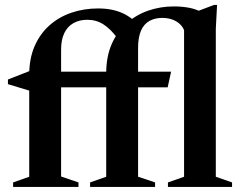

<svg xmlns="http://www.w3.org/2000/svg" viewBox="-20 -742 956 762"><path d="M528 -40.5 595.5 -18V0H337.5V-18L401.5 -40.5V-451Q401.5 -517 423.2 -566.8Q445 -616.5 482.5 -649.8Q520 -683 568.2 -699.8Q616.5 -716.5 669.5 -716.5Q704 -716.5 732.5 -710.8Q761 -705 785 -691.5L749 -692L829.5 -722.5H841.5L836.5 -628V-40.5L901 -18V0H646.5V-18L710.5 -40.5V-622.5Q702 -644 679 -657.5Q656 -671 624 -671Q595 -671 573.2 -659Q551.5 -647 539.8 -620.8Q528 -594.5 528 -551ZM291.5 0H32V-18L96 -40.5V-445.5Q96 -509.5 117.2 -558.5Q138.5 -607.5 176 -641Q213.5 -674.5 263.2 -691.5Q313 -708.5 369.5 -708.5Q400.5 -708.5 426.8 -702.8Q453 -697 474.8 -685.8Q496.5 -674.5 514 -658.5L446 -590.5Q418.5 -627.5 390.2 -645.5Q362 -663.5 326.5 -663.5Q294.5 -663.5 271 -650Q247.5 -636.5 235 -610.2Q222.5 -584 222.5 -545V-41.5L291.5 -18ZM659 -457.5 645.5 -395.5H117L99 -381.5L11.5 -408V-426.5L106 -463.5L157.5 -457.5Z"/></svg>

Font: Newsreader 36pt SemiBold
Style: Regular
Weight: 600
Designer: Hugues Gentile
Foundry: Production Type
Version: Version 1.003